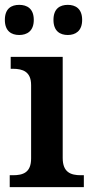

<svg xmlns="http://www.w3.org/2000/svg" viewBox="-21 -770 381 790"><path d="M258 -626C289 -626 317 -642 317 -688C317 -735 289 -750 258 -750C226 -750 199 -735 199 -688C199 -642 226 -626 258 -626ZM58 -626C90 -626 118 -642 118 -688C118 -735 90 -750 58 -750C26 -750 -1 -735 -1 -688C-1 -642 26 -626 58 -626ZM19 0H324V-49H312C270 -49 237 -61 237 -120V-536H23V-487H32C73 -487 107 -475 107 -420V-118C107 -60 74 -49 32 -49H19Z"/></svg>

Font: Noto Serif Sinhala SemiBold
Style: Regular
Weight: 600
Designer: Jelle Bosma - Monotype Design Team
Foundry: Monotype Imaging Inc.
Version: Version 2.007